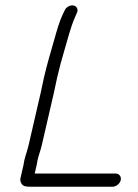

<svg xmlns="http://www.w3.org/2000/svg" viewBox="-20 -704 522 728"><path d="M72.2 -96C70.8 -87.3 69.7 -81 68.8 -77L57.7 -29C56 -21.7 57.2 -14.7 61.3 -8C68.4 3.4 78.9 4 98.1 4H407.1C420.3 4 434.8 -7.8 437.8 -21C440.9 -34.2 431.8 -46 418.6 -46H111.6L118.8 -77C119.9 -81.7 121.1 -88.7 122.6 -98C126.9 -116.7 133.9 -133.8 138.3 -153L184.5 -353C189 -372.3 193.1 -391.7 196.9 -411C204.8 -445.1 214.3 -480.3 223.5 -511C236.8 -555.6 247.5 -600.8 264.5 -639L271 -654C274.4 -660 274.9 -666 272.6 -672C265.5 -690.8 234.4 -685.7 225.5 -665L218.1 -650C204.3 -620.5 195.7 -588.7 186.1 -555C172.9 -508.5 158.4 -461 146.7 -410C143 -391.3 139 -372.3 134.5 -353L88.3 -153C84.1 -134.6 76.5 -114.6 72.2 -96Z"/></svg>

Font: HoneyBee
Style: BookIt
Weight: 300
Foundry: Cannot Into Space Fonts
Version: Version 0.89